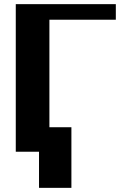

<svg xmlns="http://www.w3.org/2000/svg" viewBox="-20 -731 597 925"><path d="M56 0H168V174H324V-118H218V-636H538V-711H56Z"/></svg>

Font: Aerodynamic
Style: Bd
Weight: 500
Designer: Google
Version: Version 2.000980; 2014